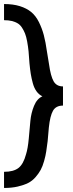

<svg xmlns="http://www.w3.org/2000/svg" viewBox="-25 -847 361 951"><path d="M-5 84V4Q42 4 66.5 -15Q91 -34 104 -83Q113 -111 117.5 -160.5Q122 -210 125.5 -248.5Q129 -287 143.5 -322.5Q158 -358 185 -370Q168 -378 156 -394.5Q144 -411 137.5 -435Q131 -459 127.5 -480.5Q124 -502 121 -533Q119 -568 116.5 -592.5Q114 -617 109.5 -641.5Q105 -666 99 -681Q93 -696 84 -710Q75 -724 62.5 -731.5Q50 -739 33.5 -743Q17 -747 -5 -747V-827Q40 -827 73.5 -816.5Q107 -806 129.5 -787.5Q152 -769 167.5 -738Q183 -707 192 -673Q201 -639 208 -589L218 -528Q226 -470 240.5 -444.5Q255 -419 287 -419V-324Q252 -324 237.5 -298.5Q223 -273 217 -216L211 -148Q207 -118 204 -97Q201 -76 193.5 -49.5Q186 -23 176.5 -5.5Q167 12 151 30.5Q135 49 114 59.5Q93 70 63 77Q33 84 -5 84Z"/></svg>

Font: Myanmar Chatu
Style: Regular
Weight: 400
Designer: Danh Hong
Foundry: Google Inc.
Version: Version 2.00 November 20, 2015